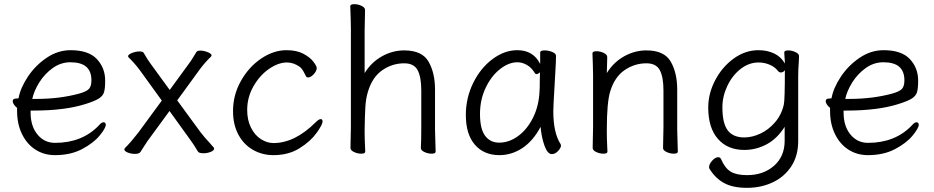

<svg xmlns="http://www.w3.org/2000/svg" viewBox="-20 -727 4487 922"><path d="M244 -41Q375 -41 455 -125Q467 -140 478 -140Q482 -140 485 -136.5Q488 -133 488 -128Q488 -112 458.5 -76Q429 -40 374 -11Q319 18 244 18Q192 18 151 -8Q110 -34 86 -82.5Q62 -131 62 -195V-209Q53 -216 47 -225Q41 -234 41 -241Q41 -254 60 -254L69 -255Q78 -305 114 -359Q150 -413 204 -449.5Q258 -486 319 -486Q405 -486 445 -443.5Q485 -401 485 -340Q485 -302 479.5 -284Q474 -266 454 -253.5Q434 -241 389 -227Q291 -196 140 -196H127V-186Q127 -121 160 -81Q193 -41 244 -41ZM362 -278Q397 -288 408 -301Q419 -314 419 -341Q419 -385 394 -406.5Q369 -428 318 -428Q272 -428 233 -400Q194 -372 168.5 -331Q143 -290 135 -252H155Q267 -252 362 -278Z M667 -17 655 2Q649 12 628 12Q610 12 593.5 5.5Q577 -1 577 -10Q577 -13 581 -17Q610 -46 644 -90L757 -244L650 -392Q625 -425 598 -451Q595 -454 595 -457Q595 -465 613.5 -472.5Q632 -480 650 -480Q666 -480 670 -473Q689 -440 701 -424L795 -295L892 -428Q900 -439 909.5 -455Q919 -471 923 -477Q927 -484 942 -484Q959 -484 977.5 -476.5Q996 -469 996 -461Q996 -458 993 -455Q965 -428 941 -396L831 -245L943 -92Q963 -66 985 -43L1006 -19Q1008 -17 1008 -13Q1008 -4 991.5 2.5Q975 9 957 9Q935 9 930 0Q908 -37 892 -58L794 -194L693 -56Q688 -50 680.5 -37.5Q673 -25 667 -17Z M1293 18Q1240 18 1195.5 -7Q1151 -32 1125 -80Q1099 -128 1099 -194Q1099 -271 1137 -338.5Q1175 -406 1234.5 -446Q1294 -486 1356 -486Q1405 -486 1437.5 -468.5Q1470 -451 1485.5 -430Q1501 -409 1501 -401Q1501 -386 1486.5 -370.5Q1472 -355 1459 -355Q1453 -355 1450 -360Q1447 -365 1441.5 -376Q1436 -387 1430.5 -394.5Q1425 -402 1418 -407Q1389 -427 1358 -427Q1316 -427 1271 -395.5Q1226 -364 1196.5 -311.5Q1167 -259 1167 -199Q1167 -150 1185.5 -113.5Q1204 -77 1233.5 -58.5Q1263 -40 1293 -40Q1396 -40 1496 -140Q1511 -155 1520 -155Q1529 -155 1529 -143Q1529 -129 1500.5 -89Q1472 -49 1419 -15.5Q1366 18 1293 18Z M2003 -115V-293Q2003 -357 1985.5 -390Q1968 -423 1921 -423Q1864 -423 1816 -390Q1768 -357 1747 -287Q1737 -255 1734.5 -214Q1732 -173 1731 -105V-89Q1731 -63 1733 -21L1734 1Q1734 11 1715 11Q1697 11 1680 3Q1663 -5 1663 -17L1665 -115V-590L1664 -639L1662 -697Q1662 -707 1681 -707Q1699 -707 1716 -699Q1733 -691 1733 -679L1731 -580V-376Q1763 -428 1814 -456.5Q1865 -485 1921 -485Q2007 -485 2038 -431Q2069 -377 2069 -297V-105L2070 -67L2072 1Q2072 11 2053 11Q2035 11 2018 3Q2001 -5 2001 -16V-17Q2003 -49 2003 -115Z M2643 -314Q2637 -214 2637 -193Q2637 -89 2672 -35Q2674 -31 2674 -29Q2674 -17 2660 -2Q2646 13 2630 13Q2609 13 2594.5 -28Q2580 -69 2576 -118Q2540 -50 2488.5 -16Q2437 18 2378 18Q2304 18 2260.5 -32Q2217 -82 2217 -175Q2217 -257 2252.5 -329Q2288 -401 2345.5 -443.5Q2403 -486 2464 -486Q2541 -486 2574 -420V-475Q2574 -485 2595 -485Q2614 -485 2632 -477.5Q2650 -470 2650 -459V-457Q2650 -434 2647 -385Q2644 -336 2643 -314ZM2556 -371Q2552 -371 2549 -375Q2533 -402 2510.5 -415Q2488 -428 2464 -428Q2423 -428 2381 -395Q2339 -362 2312 -305Q2285 -248 2285 -180Q2285 -108 2309.5 -75Q2334 -42 2377 -42Q2425 -42 2468.5 -74Q2512 -106 2540 -162.5Q2568 -219 2571 -291Q2572 -301 2572 -335L2573 -380Q2564 -371 2556 -371Z M3166 -115V-293Q3166 -357 3148.5 -390Q3131 -423 3084 -423Q3027 -423 2979 -390Q2931 -357 2910 -287Q2894 -234 2894 -105V-89Q2894 -63 2896 -21L2897 1Q2897 11 2878 11Q2860 11 2843 3Q2826 -5 2826 -17L2828 -115V-364L2827 -413L2825 -471Q2825 -481 2844 -481Q2862 -481 2879 -473Q2896 -465 2896 -453L2894 -376Q2926 -428 2977 -456.5Q3028 -485 3084 -485Q3170 -485 3201 -431Q3232 -377 3232 -297V-105L3233 -67L3235 1Q3235 11 3216 11Q3198 11 3181 3Q3164 -5 3164 -16V-17Z M3554 -7Q3474 -7 3427.5 -60Q3381 -113 3381 -211Q3381 -278 3414.5 -342Q3448 -406 3503.5 -446Q3559 -486 3622 -486Q3665 -486 3698 -470Q3731 -454 3749 -422Q3749 -436 3747.5 -451Q3746 -466 3746 -475Q3746 -485 3765 -485Q3782 -485 3799.5 -477Q3817 -469 3817 -458V-457L3816 -431Q3813 -397 3813 -358V-50Q3813 21 3780 71.5Q3747 122 3691 148.5Q3635 175 3567 175Q3500 175 3458 152.5Q3416 130 3388 85Q3385 81 3385 76Q3385 61 3400 44.5Q3415 28 3429 28Q3439 28 3443 38Q3461 80 3488.5 97Q3516 114 3567 114Q3646 114 3697 69Q3748 24 3748 -51V-118Q3712 -61 3661.5 -34Q3611 -7 3554 -7ZM3730 -379Q3722 -379 3717 -385Q3702 -405 3676.5 -416Q3651 -427 3623 -427Q3576 -427 3536 -395.5Q3496 -364 3472.5 -314Q3449 -264 3449 -212Q3449 -134 3475 -100.5Q3501 -67 3554 -67Q3592 -67 3631.5 -85.5Q3671 -104 3702 -140Q3733 -176 3744 -225Q3749 -246 3749 -390Q3741 -379 3730 -379Z M4148 -41Q4279 -41 4359 -125Q4371 -140 4382 -140Q4386 -140 4389 -136.5Q4392 -133 4392 -128Q4392 -112 4362.5 -76Q4333 -40 4278 -11Q4223 18 4148 18Q4096 18 4055 -8Q4014 -34 3990 -82.5Q3966 -131 3966 -195V-209Q3957 -216 3951 -225Q3945 -234 3945 -241Q3945 -254 3964 -254L3973 -255Q3982 -305 4018 -359Q4054 -413 4108 -449.5Q4162 -486 4223 -486Q4309 -486 4349 -443.5Q4389 -401 4389 -340Q4389 -302 4383.5 -284Q4378 -266 4358 -253.5Q4338 -241 4293 -227Q4195 -196 4044 -196H4031V-186Q4031 -121 4064 -81Q4097 -41 4148 -41ZM4266 -278Q4301 -288 4312 -301Q4323 -314 4323 -341Q4323 -385 4298 -406.5Q4273 -428 4222 -428Q4176 -428 4137 -400Q4098 -372 4072.5 -331Q4047 -290 4039 -252H4059Q4171 -252 4266 -278Z"/></svg>

Font: Iansui
Style: Regular
Weight: 400
Designer: But Ko / Fontworks Inc.
Foundry: zi-hi.com / Fontworks Inc.
Version: Version 1.002